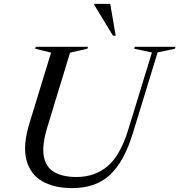

<svg xmlns="http://www.w3.org/2000/svg" viewBox="-20 -955 920 985"><path d="M222.5 -301.5Q194.5 -209 204.8 -153Q215 -97 258.5 -72Q302 -47 373 -47Q466 -47 531.8 -102.2Q597.5 -157.5 638.5 -291.5L759.5 -686L668.5 -705L671.5 -715H880.5L877.5 -705L788.5 -686L661.5 -271.5Q617 -126 544.2 -58Q471.5 10 349.5 10Q259 10 197.2 -25Q135.5 -60 115.8 -133.8Q96 -207.5 131 -322.5L242 -685L160.5 -705L163.5 -715H431.5L428.5 -705L339.5 -685ZM573.5 -772H559.5L463 -931L464 -935H545.5Z"/></svg>

Font: Newsreader 72pt
Style: Italic
Weight: 400
Italic angle: -17°
Designer: Hugues Gentile
Foundry: Production Type
Version: Version 1.003; ttfautohint (v1.8.3)